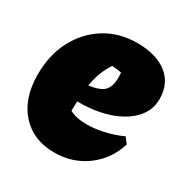

<svg xmlns="http://www.w3.org/2000/svg" viewBox="-127 -613 708 733"><g transform="rotate(30 227.0 -246.5)"><path d="M207 14Q114 14 59 -47.5Q4 -109 4 -214Q4 -299 38.5 -365Q73 -431 134 -469Q195 -507 274 -507Q358 -507 406 -469.5Q454 -432 454 -364Q454 -322 431 -290.5Q408 -259 369.5 -238Q331 -217 283.5 -207.5Q236 -198 186 -199Q185 -182 185 -163Q185 -159 185 -157Q214 -141 261 -141Q294 -141 333.5 -149.5Q373 -158 413 -176L432 -151Q409 -76 348 -31Q287 14 207 14ZM277 -356Q277 -367 276 -378Q256 -382 234 -383Q218 -359 208 -333Q198 -307 192 -273Q240 -279 258.5 -297.5Q277 -316 277 -356Z"/></g></svg>

Font: Piazzolla Black
Style: Italic
Weight: 900
Italic angle: -11.3°
Designer: Juan Pablo del Peral
Foundry: Huerta Tipografica
Version: Version 1.330